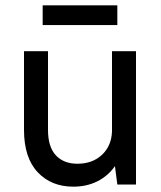

<svg xmlns="http://www.w3.org/2000/svg" viewBox="-20 -692 605 720"><path d="M255 8Q172 8 121 -46.5Q70 -101 70 -205V-500H160V-205Q160 -141 189.5 -109.5Q219 -78 270 -78Q327 -78 362.5 -111.5Q398 -145 400 -199V-500H490V0H420L411 -69Q385 -32 345 -12Q305 8 255 8ZM140 -672H420V-598H140Z"/></svg>

Font: Retni Sans Medium
Style: Regular
Weight: 500
Designer: Vitaly Kuzmin
Foundry: ParaType Ltd.
Version: Version 1.00;March 2, 2019;FontCreator 11.5.0.2425 64-bit; t